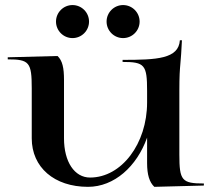

<svg xmlns="http://www.w3.org/2000/svg" viewBox="-20 -719 825 744"><path d="M197 -635.4C197 -600.1 225.7 -571.4 261 -571.4C296.3 -571.4 325 -600.1 325 -635.4C325 -670.7 296.3 -699.4 261 -699.4C225.7 -699.4 197 -670.7 197 -635.4ZM393 -635.4C393 -600.1 421.7 -571.4 457 -571.4C492.3 -571.4 521 -600.1 521 -635.4C521 -670.7 492.3 -699.4 457 -699.4C421.7 -699.4 393 -670.7 393 -635.4ZM10 -489C93.4 -489 103 -477.5 103 -377V-183C103 -70.7 190.2 5 321 5C422.5 5 510.1 -73.5 550 -185.8V-87C550 -42 559 -13 578 5L770 0V-8C684.5 -8 675 -19.5 675 -120V-367C675 -425.5 676.7 -446.4 679.2 -475C680.9 -494.8 683 -518.8 685 -563H677C672 -491 588.7 -487 455 -487V-479C540.5 -479 550 -467.8 550 -367V-322C550 -162.1 451 -31 329 -31C268.7 -31 228 -91.8 228 -183V-410C228 -455.5 222 -484 203 -502L10 -497Z"/></svg>

Font: Prida01
Style: Black
Weight: 900
Designer: gluk
Foundry: gluk
Version: Version 00.072